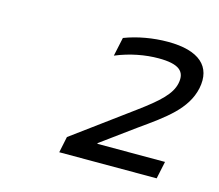

<svg xmlns="http://www.w3.org/2000/svg" viewBox="-66 -769 631 554"><g transform="rotate(15 249.0 -492.5)"><path d="M454 -350H252V-352L352 -425C424 -476 481 -516 495 -581C509 -649 466 -687 373 -687C329 -687 283 -679 244 -664L232 -608C275 -626 320 -634 359 -634C419 -634 441 -617 433 -579C426 -546 396 -518 336 -474L162 -346L152 -298H443Z"/></g></svg>

Font: LT Wave Text Light Italic
Style: Regular
Weight: 300
Designer: Daniel Lyons
Version: Version 2.5 (Glyphs App)